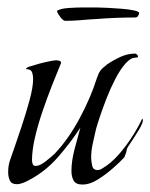

<svg xmlns="http://www.w3.org/2000/svg" viewBox="-20 -493 404 516"><path d="M202 3Q184 3 178 -7.5Q172 -18 172 -34Q172 -60 180.5 -92.5Q189 -125 196 -150Q170 -110 136 -71Q102 -32 58 -9Q51 -5 42 -1.5Q33 2 25 2Q11 2 6.5 -8Q2 -18 2 -29V-33Q2 -49 8 -65.5Q14 -82 19 -97Q27 -120 38.5 -154.5Q50 -189 59.5 -224Q69 -259 69 -281Q69 -290 66.5 -298Q64 -306 53 -307Q53 -307 51.5 -307Q50 -307 50 -308Q50 -311 60.5 -314.5Q71 -318 86 -322Q101 -326 114 -328.5Q127 -331 131 -331Q133 -331 138.5 -330Q144 -329 144 -324Q144 -322 143 -321Q133 -297 120 -264Q107 -231 94.5 -194.5Q82 -158 74 -123.5Q66 -89 66 -62Q66 -57 68 -52Q70 -47 76 -47Q87 -47 103.5 -60Q120 -73 127 -80Q164 -119 194 -175Q224 -231 240 -282Q245 -297 250 -303.5Q255 -310 268 -320Q284 -331 303.5 -340Q323 -349 343 -349Q345 -349 348 -346.5Q351 -344 351 -341Q351 -339 348.5 -338.5Q346 -338 344 -338Q331 -338 317 -322Q303 -306 290 -281Q277 -256 266.5 -229Q256 -202 248.5 -179.5Q241 -157 238 -146Q234 -127 229.5 -108Q225 -89 225 -69Q225 -61 227.5 -48.5Q230 -36 242 -36Q249 -36 256 -41Q278 -54 298 -76.5Q318 -99 335 -125.5Q352 -152 362 -174Q364 -173 364 -170Q364 -162 353.5 -144.5Q343 -127 332.5 -111.5Q322 -96 321 -93Q320 -86 318.5 -81.5Q317 -77 314 -70Q302 -57 282.5 -40Q263 -23 242 -10Q221 3 202 3ZM155 -437Q150 -437 142 -447.5Q134 -458 133 -464L135 -465Q144 -470 164 -471.5Q184 -473 205.5 -473Q227 -473 238 -473Q249 -473 268 -472Q287 -471 306.5 -469.5Q326 -468 340 -465Q354 -462 354 -458Q354 -456 351.5 -451Q349 -446 343 -446Q317 -446 291.5 -445Q266 -444 241 -442Q220 -441 199 -439Q178 -437 155 -437Z"/></svg>

Font: Beau Rivage
Style: Regular
Weight: 400
Designer: Robert E. Leuschke
Foundry: Robert E. Leuschke
Version: Version 1.010; ttfautohint (v1.8.3)